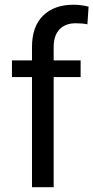

<svg xmlns="http://www.w3.org/2000/svg" viewBox="-20 -780 389 800"><path d="M203.6 0H113.3V-459H29.8V-528.3H113.3V-584Q113.3 -669.4 159.4 -714.8Q205.6 -760.3 286.6 -760.3Q316.4 -760.3 349.1 -752.4L344.2 -678.7Q323.7 -683.1 295.4 -683.1Q252 -683.1 227.8 -657.5Q203.6 -631.8 203.6 -584V-528.3H315.9V-459H203.6Z"/></svg>

Font: Vazirmatn RD FD
Style: Regular
Weight: 400
Designer: Saber Rastikerdar
Foundry: Saber Rastikerdar
Version: Version 33.003